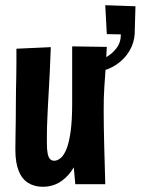

<svg xmlns="http://www.w3.org/2000/svg" viewBox="-20 -707 540 737"><path d="M145 10Q112 10 88 -5Q64 -20 51.5 -51.5Q39 -83 39 -132Q39 -153 39.5 -181Q40 -209 40.5 -243.5Q41 -278 41 -317Q41 -344 41.5 -367.5Q42 -391 42.5 -414.5Q43 -438 43 -463.5Q43 -489 43 -520L175 -526Q174 -501 173 -477.5Q172 -454 171 -428.5Q170 -403 168 -372.5Q166 -342 164 -301Q163 -279 162 -258.5Q161 -238 160.5 -220Q160 -202 160 -185.5Q160 -169 160 -155Q160 -132 163 -117.5Q166 -103 172 -96.5Q178 -90 188 -90Q200 -90 212.5 -100Q225 -110 235 -134.5Q245 -159 251 -201.5Q257 -244 257 -309L316 -311Q315 -257 308 -208.5Q301 -160 288 -120Q275 -80 254.5 -51Q234 -22 206.5 -6Q179 10 145 10ZM269 0 259 -112Q258 -165 257.5 -213.5Q257 -262 257 -309Q257 -339 257 -372Q257 -405 257 -436Q257 -467 257 -491.5Q257 -516 257 -529L390 -527Q388 -491 386.5 -464Q385 -437 383.5 -415.5Q382 -394 380.5 -373Q379 -352 378.5 -330.5Q378 -309 378 -282Q378 -257 378.5 -221.5Q379 -186 380 -147.5Q381 -109 382 -76Q383 -43 383.5 -22Q384 -1 384 0ZM360 -432 348 -472Q365 -475 387.5 -487.5Q410 -500 427 -522Q444 -544 444 -575L390 -576L384 -687L500 -683Q499 -662 498.5 -631Q498 -600 497 -577Q495 -542 476.5 -511Q458 -480 427.5 -459.5Q397 -439 360 -432Z"/></svg>

Font: Truculenta Black
Style: Regular
Weight: 900
Version: Version 1.002